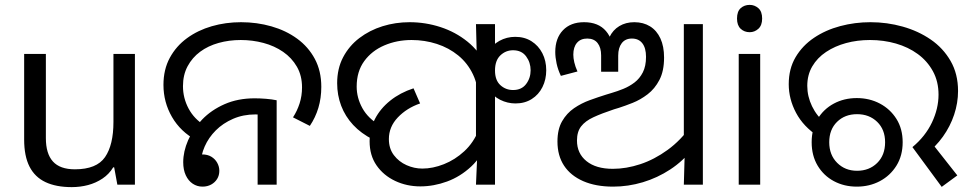

<svg xmlns="http://www.w3.org/2000/svg" viewBox="-20 -757 3965 787"><path d="M533 -536V0H461L448 -71H444Q427 -43 400 -25Q373 -7 341 1.5Q309 10 274 10Q210 10 166.5 -10.5Q123 -31 101 -74Q79 -117 79 -185V-536H168V-191Q168 -127 197 -95Q226 -63 287 -63Q376 -63 410.5 -113Q445 -163 445 -257V-536Z M785 -182Q720 -217 685 -277.5Q650 -338 650 -409Q650 -472 676 -520Q702 -568 746.5 -600.5Q791 -633 848 -649.5Q905 -666 968 -666Q1033 -666 1092.5 -649Q1152 -632 1198 -598.5Q1244 -565 1270.5 -515.5Q1297 -466 1297 -401Q1297 -355 1285 -315Q1273 -275 1250 -241L1181 -276Q1198 -302 1208 -333Q1218 -364 1218 -399Q1218 -447 1197 -483.5Q1176 -520 1140.5 -544.5Q1105 -569 1060 -581Q1015 -593 967 -593Q919 -593 876 -581Q833 -569 800.5 -545Q768 -521 749 -485.5Q730 -450 730 -404Q730 -355 753 -312Q776 -269 819 -243L785 -182ZM810 8Q788 8 770 -4Q752 -16 741.5 -38.5Q731 -61 731 -92Q731 -136 751 -182Q771 -228 808.5 -267Q846 -306 900.5 -330Q955 -354 1024 -354Q1046 -354 1070.5 -352Q1095 -350 1114 -346V0H1036V-310L1081 -283Q1066 -286 1052.5 -287Q1039 -288 1027 -288Q977 -288 935.5 -270Q894 -252 864.5 -222.5Q835 -193 819 -156.5Q803 -120 803 -84Q803 -69 810 -56.5Q817 -44 825 -33L767 -96Q769 -106 775.5 -112Q782 -118 791 -121Q800 -124 809 -124Q831 -124 846.5 -114.5Q862 -105 870.5 -89.5Q879 -74 879 -57Q879 -38 870 -23.5Q861 -9 845.5 -0.5Q830 8 810 8Z M2092 -606Q2130 -606 2158.5 -588Q2187 -570 2203 -539Q2219 -508 2219 -469Q2219 -431 2203.5 -400Q2188 -369 2159.5 -351Q2131 -333 2093 -333Q2060 -333 2030 -348Q2000 -363 1981 -393Q1962 -423 1962 -468Q1962 -511 1979.5 -542Q1997 -573 2027 -589.5Q2057 -606 2092 -606ZM2083 -551Q2053 -551 2031 -530Q2009 -509 2009 -468Q2009 -428 2031 -408Q2053 -388 2083 -388Q2118 -388 2136.5 -412.5Q2155 -437 2155 -469Q2155 -501 2136.5 -526Q2118 -551 2083 -551ZM1509 -185Q1460 -210 1427.5 -245Q1395 -280 1378.5 -323.5Q1362 -367 1362 -416Q1362 -476 1386.5 -522.5Q1411 -569 1453 -601Q1495 -633 1548 -649.5Q1601 -666 1659 -666Q1724 -666 1785.5 -646Q1847 -626 1896 -586.5Q1945 -547 1974 -487Q2003 -427 2003 -347L1941 -344Q1941 -405 1919 -451.5Q1897 -498 1858.5 -529.5Q1820 -561 1770.5 -577Q1721 -593 1667 -593Q1607 -593 1555.5 -571Q1504 -549 1473 -506.5Q1442 -464 1442 -402Q1442 -356 1465.5 -313.5Q1489 -271 1538 -243L1509 -185ZM1703 7Q1647 7 1599.5 -15.5Q1552 -38 1523.5 -79Q1495 -120 1495 -178Q1495 -227 1517 -269.5Q1539 -312 1579.5 -344.5Q1620 -377 1675 -395L1702 -333Q1647 -314 1610.5 -275.5Q1574 -237 1574 -187Q1574 -148 1594.5 -121Q1615 -94 1646.5 -80Q1678 -66 1711 -66Q1754 -66 1799.5 -84Q1845 -102 1883 -137Q1921 -172 1942 -224L1980 -180Q1956 -116 1911.5 -74.5Q1867 -33 1812.5 -13Q1758 7 1703 7ZM1936 -115 1931 -153V-462L1935 -501L1931 -658H2009V0H1931Z M2493 8Q2422 8 2370.5 -14.5Q2319 -37 2292 -78Q2265 -119 2265 -177Q2265 -227 2284 -260Q2303 -293 2333 -313.5Q2363 -334 2397.5 -346.5Q2432 -359 2464 -369L2487 -376Q2511 -383 2535.5 -393Q2560 -403 2581 -419Q2602 -435 2615 -460.5Q2628 -486 2628 -524Q2628 -560 2613 -579.5Q2598 -599 2570 -599Q2543 -599 2528.5 -580Q2514 -561 2514 -529V-463H2444V-530Q2444 -562 2429.5 -580.5Q2415 -599 2387 -599Q2360 -599 2345 -581.5Q2330 -564 2330 -533Q2330 -519 2334 -501.5Q2338 -484 2347 -464L2279 -446Q2267 -471 2261.5 -496.5Q2256 -522 2256 -544Q2256 -600 2287.5 -633Q2319 -666 2374 -666Q2433 -666 2464 -629.5Q2495 -593 2495 -534H2464Q2464 -575 2478 -604.5Q2492 -634 2518.5 -650Q2545 -666 2580 -666Q2617 -666 2644.5 -649Q2672 -632 2687 -599.5Q2702 -567 2702 -521Q2702 -466 2683 -429.5Q2664 -393 2634.5 -370.5Q2605 -348 2573.5 -335.5Q2542 -323 2517 -315L2497 -309Q2446 -292 2412.5 -276.5Q2379 -261 2362 -239Q2345 -217 2345 -181Q2345 -128 2384 -96.5Q2423 -65 2492 -65Q2547 -65 2604.5 -84Q2662 -103 2716.5 -142.5Q2771 -182 2813 -242L2818 -146Q2780 -97 2727.5 -62.5Q2675 -28 2615 -10Q2555 8 2493 8ZM2787 -143 2783 -175V-658H2861V0H2783Z M3096 -536V0H3008V-536ZM3053 -737Q3073 -737 3088.5 -723.5Q3104 -710 3104 -681Q3104 -653 3088.5 -639Q3073 -625 3053 -625Q3031 -625 3016 -639Q3001 -653 3001 -681Q3001 -710 3016 -723.5Q3031 -737 3053 -737Z M3720 -154Q3773 -198 3800 -255Q3827 -312 3827 -369Q3827 -423 3804 -465Q3781 -507 3742 -535.5Q3703 -564 3652.5 -578.5Q3602 -593 3546 -593Q3494 -593 3448 -580.5Q3402 -568 3366 -544Q3330 -520 3309.5 -485Q3289 -450 3289 -405Q3289 -362 3308.5 -321.5Q3328 -281 3362 -254L3334 -198Q3273 -238 3243 -294.5Q3213 -351 3213 -412Q3213 -475 3241 -522.5Q3269 -570 3316.5 -602Q3364 -634 3424 -650Q3484 -666 3548 -666Q3616 -666 3680 -648Q3744 -630 3795 -595Q3846 -560 3876.5 -507Q3907 -454 3907 -384Q3907 -335 3891 -287Q3875 -239 3845 -197Q3815 -155 3773 -123L3789 -184L3904 -38L3840 9ZM3492 8Q3440 8 3398 -14.5Q3356 -37 3331.5 -78Q3307 -119 3307 -174Q3307 -229 3331.5 -269.5Q3356 -310 3398 -332.5Q3440 -355 3492 -355Q3544 -355 3586.5 -332.5Q3629 -310 3654.5 -269.5Q3680 -229 3680 -174Q3680 -119 3654.5 -78Q3629 -37 3586.5 -14.5Q3544 8 3492 8ZM3493 -57Q3543 -57 3575.5 -89Q3608 -121 3608 -174Q3608 -226 3575.5 -257.5Q3543 -289 3493 -289Q3443 -289 3411 -257.5Q3379 -226 3379 -174Q3379 -122 3411.5 -89.5Q3444 -57 3493 -57Z"/></svg>

Font: loriya05
Style: Book
Weight: 400
Designer: Jelle Bosma - Monotype Design Team
Foundry: Monotype Imaging Inc.
Version: Version 2.003